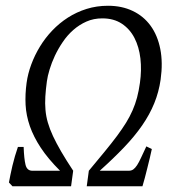

<svg xmlns="http://www.w3.org/2000/svg" viewBox="-20 -650 622 670"><path d="M23.4 0 11.2 -13.2Q13.2 -24.9 16.4 -40Q19.5 -55.2 23.4 -71.8Q27.3 -88.4 32.2 -105Q37.1 -121.6 42.5 -137.2H62.5Q64 -95.7 69.1 -75Q74.2 -54.2 92.8 -54.2H189.5Q147.9 -95.7 122.6 -134Q97.2 -172.4 84.2 -209.7Q71.3 -247.1 69.3 -284.2Q67.4 -321.3 72.8 -360.8Q77.1 -392.6 89.1 -425Q101.1 -457.5 119.4 -487.5Q137.7 -517.6 162.4 -543.5Q187 -569.3 217 -588.6Q247.1 -607.9 282.2 -618.9Q317.4 -629.9 356.9 -629.9Q405.3 -629.9 443.1 -611.8Q481 -593.8 505.4 -560.3Q529.8 -526.9 539.3 -479.2Q548.8 -431.6 540.5 -372.1Q534.2 -328.6 518.3 -289.6Q502.4 -250.5 476.1 -212.4Q449.7 -174.3 412.8 -135.7Q376 -97.2 328.1 -54.2H429.7Q438.5 -54.2 445.1 -58.8Q451.7 -63.5 458.3 -73.5Q464.8 -83.5 472.2 -99.6Q479.5 -115.7 490.7 -139.2L509.8 -129.9Q506.8 -115.7 502.7 -98.4Q498.5 -81.1 494.1 -63.5Q489.7 -45.9 485.4 -29.3Q481 -12.7 477.1 0H282.7L290 -54.2Q320.8 -91.3 345 -120.6Q369.1 -149.9 387.7 -174.8Q406.2 -199.7 419.7 -221.4Q433.1 -243.2 442.6 -264.9Q452.1 -286.6 458.3 -309.8Q464.4 -333 468.3 -360.8Q474.6 -405.3 470 -445.8Q465.3 -486.3 449.2 -517.6Q433.1 -548.8 405 -567.4Q377 -585.9 336.9 -585.9Q306.6 -585.9 281.5 -574.7Q256.3 -563.5 235.6 -545.2Q214.8 -526.9 199 -503.4Q183.1 -480 171.6 -455.6Q160.2 -431.2 153.1 -407.7Q146 -384.3 143.6 -366.2Q139.6 -336.9 138.2 -313Q136.7 -289.1 138.7 -266.6Q140.6 -244.1 147 -222.2Q153.3 -200.2 165 -175Q176.8 -149.9 193.8 -120.6Q210.9 -91.3 235.4 -54.2L228 0Z"/></svg>

Font: Gentium Plus
Style: Italic
Weight: 400
Italic angle: -8°
Designer: J. Victor Gaultney, Annie Olsen, Iska Routamaa
Foundry: SIL International
Version: Version 1.510